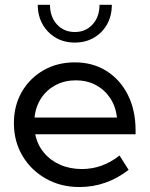

<svg xmlns="http://www.w3.org/2000/svg" viewBox="-20 -752 609 782"><path d="M503.9 -60.1Q413.1 9.8 303.7 9.8Q227.5 9.8 167 -24.4Q106.4 -58.6 71.5 -117.4Q36.6 -176.3 36.6 -250.5Q36.6 -321.8 68.8 -377.7Q101.1 -433.6 157.2 -465.8Q213.4 -498 284.7 -498Q357.9 -498 413.8 -462.9Q469.7 -427.7 501 -365.2Q532.2 -302.7 532.2 -220.7V-205.1H123.5Q132.3 -162.1 158.7 -130.4Q185.1 -98.6 224.9 -81.1Q264.6 -63.5 313.5 -63.5Q397.5 -63.5 466.8 -118.7ZM120.6 -273.4H456.5Q451.2 -318.8 428.5 -352.8Q405.8 -386.7 369.9 -405.8Q334 -424.8 289.1 -424.8Q243.7 -424.8 207.3 -405.8Q170.9 -386.7 148.2 -352.8Q125.5 -318.8 120.6 -273.4ZM435.5 -732.4Q435.5 -688 416.3 -653.3Q397 -618.7 362.8 -598.6Q328.6 -578.6 284.7 -578.6Q240.7 -578.6 206.8 -598.6Q172.9 -618.7 153.3 -653.3Q133.8 -688 133.8 -732.4H183.6Q183.6 -683.6 211.9 -652.6Q240.2 -621.6 284.7 -621.6Q329.1 -621.6 357.2 -652.6Q385.3 -683.6 385.3 -732.4Z"/></svg>

Font: Kumbh Sans
Style: Regular
Weight: 400
Version: Version 1.005